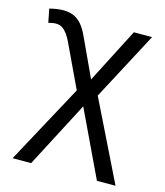

<svg xmlns="http://www.w3.org/2000/svg" viewBox="-107 -581 749 872"><g transform="rotate(15 267.5 -144.5)"><path d="M34 210 253.5 -195.5 248 -137 141 -363.5Q122 -405 98.5 -422Q75 -439 31.5 -425.5L19 -489.5Q90 -507.5 131 -490.2Q172 -473 199 -414.5L297.5 -202.5L274 -205L418 -485H503.5L315.5 -130L322 -189L518 210H430.5L271.5 -124.5L295 -123.5L121 210Z"/></g></svg>

Font: Geologica Roman ExtraLight
Style: Regular
Weight: 250
Designer: Sindre Bremnes, Frode Helland
Foundry: Monokrom Skriftforlag AS
Version: Version 1.010;gftools[0.9.28]